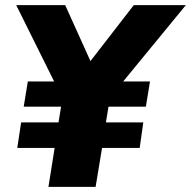

<svg xmlns="http://www.w3.org/2000/svg" viewBox="-20 -725 741 745"><path d="M168 0 192 -151H47L62 -250H207L217 -311H72L88 -409H190L43 -705H233L331 -488L499 -705H701L458 -409H562L546 -311H401L391 -250H536L522 -151H376L351 0Z"/></svg>

Font: Mulish Black
Style: Italic
Weight: 900
Italic angle: -9°
Designer: Vernon Adams
Foundry: Vernon Adams
Version: Version 3.603; ttfautohint (v1.8.3)